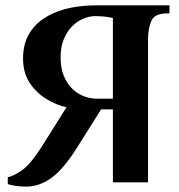

<svg xmlns="http://www.w3.org/2000/svg" viewBox="-20 -680 667 716"><path d="M77 16Q58 16 37.5 13Q17 10 9 6V-19Q32 -24 62.5 -45.5Q93 -67 133 -129L228 -280Q191 -288 153.5 -310.5Q116 -333 91 -370.5Q66 -408 66 -461Q66 -510 83.5 -544.5Q101 -579 130 -601.5Q159 -624 194.5 -637Q230 -650 267 -655Q304 -660 336 -660H612V-630H602Q557 -630 544.5 -602.5Q532 -575 532 -530V0H401V-272H357L267 -129Q216 -48 171 -16Q126 16 77 16ZM341 -312Q352 -312 372.5 -312Q393 -312 401 -312V-613Q376 -618 360.5 -619Q345 -620 336 -620Q314 -620 291 -610.5Q268 -601 249 -582Q230 -563 218 -534Q206 -505 206 -466Q206 -426 218 -397Q230 -368 249.5 -349Q269 -330 293 -321Q317 -312 341 -312Z"/></svg>

Font: El Messiri
Style: Regular
Weight: 400
Designer: Mohamed Gaber
Foundry: Kief Type Foundry
Version: Version 2.020